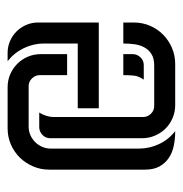

<svg xmlns="http://www.w3.org/2000/svg" viewBox="-8 -472 480 504"><g transform="rotate(90 232.0 -220.0)"><path d="M177.2 -156.2V-84.5Q177.2 -72.8 185.8 -64Q194.3 -55.2 206.1 -55.2H312.5Q324.2 -55.2 334.7 -59.8Q345.2 -64.5 353 -72.3Q360.8 -80.1 365.5 -90.8Q370.1 -101.6 370.1 -113.3V-344.2Q370.1 -372.1 358.2 -397.5Q346.2 -422.9 324.2 -439.9Q343.8 -439.9 362.1 -436.3Q380.4 -432.6 394.3 -423.3Q408.2 -414.1 416.7 -398.9Q425.3 -383.8 425.3 -360.4V-108.9Q425.3 -86.4 416.7 -66.7Q408.2 -46.9 393.6 -32Q378.9 -17.1 359.1 -8.5Q339.4 0 316.9 0H209Q190.9 0 175 -6.8Q159.2 -13.7 147.5 -25.4Q135.7 -37.1 128.9 -53Q122.1 -68.8 122.1 -86.9V-156.2ZM287.1 -356Q287.1 -367.7 278.6 -376.2Q270 -384.8 258.3 -384.8H152.3Q133.3 -384.8 122.1 -377.7Q110.8 -370.6 104.5 -359.1Q98.1 -347.7 96.2 -333.3Q94.2 -318.8 94.2 -303.7H39.1V-331.5Q39.1 -354 47.6 -373.8Q56.2 -393.6 71 -408.2Q85.9 -422.9 105.7 -431.4Q125.5 -439.9 147.9 -439.9H255.9Q273.9 -439.9 289.8 -433.1Q305.7 -426.3 317.4 -414.6Q329.1 -402.8 335.9 -387Q342.8 -371.1 342.8 -353V-111.8Q342.8 -99.6 334 -91.3Q325.2 -83 313.5 -83H275.4Q280.8 -91.3 283.9 -101.1Q287.1 -110.8 287.1 -120.6ZM264.2 -184.1H94.2V-95.7Q94.2 -67.9 106.4 -42.5Q118.7 -17.1 140.6 0H118.7Q102.5 0 87.9 -6.3Q73.2 -12.7 62.5 -23.4Q51.8 -34.2 45.4 -48.8Q39.1 -63.5 39.1 -79.6V-239.3H264.2ZM189 -357.4Q179.7 -343.8 178.5 -331.5Q177.2 -319.3 177.2 -303.7H122.1V-328.1Q122.1 -339.8 130.4 -348.6Q138.7 -357.4 150.9 -357.4Z"/></g></svg>

Font: Isar CAT
Style: Regular
Weight: 400
Designer: Digitized by Peter Wiegel
Foundry: CAT-Fonts, Peter Wiegel
Version: Version 1.000; ttfautohint (v1.3)